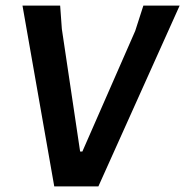

<svg xmlns="http://www.w3.org/2000/svg" viewBox="-20 -663 659 683"><path d="M619 -643 330 0H173L60 -643H194L200 -560L265 -124H273L461 -553L490 -643Z"/></svg>

Font: Alegreya Sans
Style: Bold Italic
Weight: 700
Italic angle: -7°
Designer: Juan Pablo del Peral
Foundry: Huerta Tipografica
Version: Version 2.007